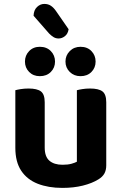

<svg xmlns="http://www.w3.org/2000/svg" viewBox="-20 -934 614 970"><path d="M57.5 -187.2V-259.2H205.9V-188.2Q205.9 -142.4 229.7 -122Q253.4 -101.6 295.9 -101.6Q323 -101.6 341.1 -106.7Q359.2 -111.8 368.4 -117V-259.2H516.8V-98.7Q516.8 -74.7 507.5 -57.6Q498.2 -40.6 477.2 -27.8Q445.3 -8 398.6 3.7Q351.9 15.3 294.9 15.3Q224.4 15.3 170.6 -5.7Q116.9 -26.8 87.2 -71.4Q57.5 -116.1 57.5 -187.2ZM516.8 -214.1H368.4V-478.2Q378 -481 396.1 -483.9Q414.2 -486.8 435 -486.8Q478.3 -486.8 497.6 -472.2Q516.8 -457.6 516.8 -417.1ZM205.9 -214.1H57.5V-478.2Q67.1 -481 85.2 -483.9Q103.3 -486.8 124.4 -486.8Q167.4 -486.8 186.7 -472.2Q205.9 -457.6 205.9 -417.1ZM258 -623Q258 -591.9 236.8 -570.5Q215.6 -549.2 181.2 -549.2Q148.3 -549.2 127.2 -570.5Q106.1 -591.9 106.1 -623Q106.1 -654.1 127.2 -675.9Q148.3 -697.6 181.2 -697.6Q215.6 -697.6 236.8 -675.9Q258 -654.1 258 -623ZM463 -623Q463 -591.9 442 -570.5Q421 -549.2 386.8 -549.2Q354.2 -549.2 332.5 -570.5Q310.8 -591.9 310.8 -623Q310.8 -654.1 332.5 -675.9Q354.2 -697.6 386.8 -697.6Q421 -697.6 442 -675.9Q463 -654.1 463 -623ZM228.1 -764.7 149.6 -854.4Q150.6 -882.8 166.9 -898.5Q183.3 -914.2 203.9 -914.2Q223.5 -914.2 237.4 -904.7Q251.4 -895.2 263.4 -877.6L326.6 -786.3Q323.1 -763.2 308.1 -751.4Q293.2 -739.6 276.1 -739.6Q262 -739.6 250.9 -746.3Q239.9 -752.9 228.1 -764.7Z"/></svg>

Font: Baloo Paaji 2
Style: Regular
Weight: 400
Designer: Shuchita Grover, Noopur Datye and Ek Type
Foundry: Ek Type
Version: Version 1.700